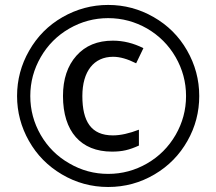

<svg xmlns="http://www.w3.org/2000/svg" viewBox="-20 -744 872 774"><path d="M48.8 -356.9C48.8 -292.5 64.9 -231.9 96.7 -175.8C128.4 -119.6 172.4 -74.7 229.5 -41C286.6 -7.3 348.6 9.8 416 9.8C483.9 9.8 545.9 -7.3 603 -41C660.2 -74.7 704.1 -120.1 735.8 -176.3C767.6 -232.4 783.2 -293 783.2 -356.9C783.2 -422.9 766.6 -483.9 733.9 -541C701.2 -598.1 656.2 -642.6 599.1 -675.3C542 -708 481 -724.1 416 -724.1C350.1 -724.1 289.1 -707.5 231.9 -674.8C174.8 -642.1 130.4 -597.2 97.7 -540C64.9 -482.9 48.8 -421.9 48.8 -356.9ZM102.1 -356.9C102.1 -413.1 116.2 -465.3 144.5 -514.2C172.4 -562.5 210.9 -601.1 259.3 -628.9C307.6 -656.7 359.9 -670.9 416 -670.9C472.2 -670.9 524.4 -656.7 573.2 -628.9C621.6 -600.6 660.2 -562 688 -513.7C715.8 -465.3 730 -413.1 730 -356.9C730 -300.8 715.8 -248.5 688 -200.2C659.7 -151.4 621.1 -112.8 572.8 -85C524.4 -57.1 472.2 -43 416 -43C359.9 -43 307.6 -57.1 259.3 -85.4C210.4 -113.3 171.9 -151.9 144 -200.2C116.2 -248.5 102.1 -300.8 102.1 -356.9ZM436 -515.1C463.4 -515.1 494.1 -506.3 528.8 -488.8L558.1 -549.8C518.6 -569.8 477.5 -580.1 435.1 -580.1C373 -580.1 324.2 -560.1 288.1 -519.5C252 -479 233.9 -424.8 233.9 -356.9C233.9 -214.4 305.7 -132.8 431.2 -132.8C473.6 -132.8 501 -139.6 540 -157.2V-221.2C501 -206.1 465.8 -198.2 435.1 -198.2C347.2 -198.2 312 -254.9 312 -356.9C312 -456.5 358.4 -515.1 436 -515.1Z"/></svg>

Font: Noto Reveo Sans
Style: Regular
Weight: 400
Designer: Monotype Design team
Foundry: Monotype Imaging Inc.
Version: Version 1.04